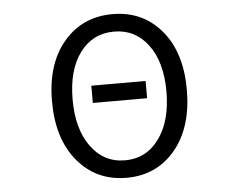

<svg xmlns="http://www.w3.org/2000/svg" viewBox="-53 -811 1106 888"><g transform="rotate(-5 500.0 -367.0)"><path d="M374 -345.7V-425.8H626V-345.7ZM186.5 -369.1Q186.5 -543 273.4 -645Q360.4 -747.1 500 -747.1Q639.6 -747.1 726.1 -645Q812.5 -543 812.5 -369.1Q812.5 -194.3 726.1 -90.8Q639.6 12.7 500 12.7Q360.4 12.7 273.4 -90.8Q186.5 -194.3 186.5 -369.1ZM500 -666Q400.4 -666 341.3 -585.9Q282.2 -505.9 282.2 -369.1Q282.2 -232.4 341.8 -150.4Q401.4 -68.4 500 -68.4Q598.6 -68.4 658.2 -150.4Q717.8 -232.4 717.8 -369.1Q717.8 -505.9 658.2 -585.9Q598.6 -666 500 -666Z"/></g></svg>

Font: Gen Shin Gothic Monospace Regular
Style: Regular
Weight: 400
Designer: [Source Han Sans]
Ryoko NISHIZUKA  (kana & ideographs); Paul D. Hunt (Latin, Greek & Cyrillic); Wenlong ZHANG  (bopomofo
Version: Version 1.002.20150607